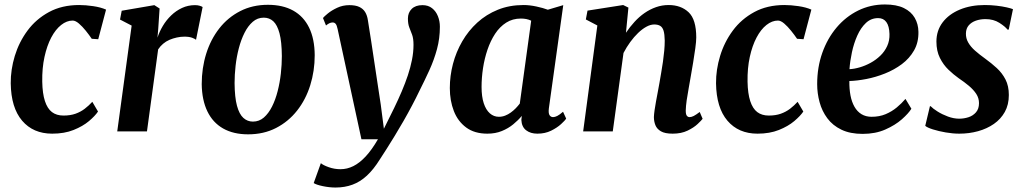

<svg xmlns="http://www.w3.org/2000/svg" viewBox="-20 -588 4582 859"><path d="M213.5 10Q128.5 10 79 -48Q29.5 -106 28 -215.5Q27.5 -276 46.2 -337.8Q65 -399.5 103 -451Q141 -502.5 199 -534Q257 -565.5 334 -565.5Q363 -565.5 397 -560.5Q431 -555.5 454.5 -545L419.5 -412.5L390.5 -414.5Q379 -431.5 363.8 -450.5Q348.5 -469.5 333 -482.8Q317.5 -496 305 -496Q278.5 -496 253.5 -476.2Q228.5 -456.5 209.2 -420Q190 -383.5 179 -333.2Q168 -283 169 -222.5Q170 -169.5 181 -135.8Q192 -102 212.5 -86.5Q233 -71 264 -71Q294.5 -71 317.8 -79.2Q341 -87.5 359.2 -101.5Q377.5 -115.5 393 -132.5L418.5 -89Q405.5 -69.5 378 -46.2Q350.5 -23 309.2 -6.5Q268 10 213.5 10Z M504.5 0 569 -473.5 517 -500.5 524.5 -540 670.5 -565 694 -550 688 -459.5 684.5 -419.5Q693 -446 708.5 -472Q724 -498 745.8 -519Q767.5 -540 794.5 -552.5Q821.5 -565 852.5 -565Q864.5 -565 873.5 -562.2Q882.5 -559.5 886.5 -556.5L857 -410Q853 -414 839.8 -419Q826.5 -424 805 -424Q788 -424 771 -420.2Q754 -416.5 738.2 -409.8Q722.5 -403 709.8 -392.2Q697 -381.5 687.5 -367L637.5 0Z M1178.5 -566.5Q1245.5 -566.5 1292 -540.5Q1338.5 -514.5 1363 -464.2Q1387.5 -414 1388 -341Q1388 -270.5 1368 -206.5Q1348 -142.5 1309.2 -93.2Q1270.5 -44 1215.2 -15.5Q1160 13 1090 13Q1024.5 13 978.2 -13.2Q932 -39.5 907.8 -89.8Q883.5 -140 882.5 -211.5Q882.5 -283.5 902.5 -347.5Q922.5 -411.5 961 -460.8Q999.5 -510 1054.5 -538.2Q1109.5 -566.5 1178.5 -566.5ZM1160 -509Q1132 -509 1110.8 -490.5Q1089.5 -472 1074 -441.2Q1058.5 -410.5 1048.5 -372.2Q1038.5 -334 1034 -293.8Q1029.5 -253.5 1029.5 -216.5Q1030 -152.5 1040.2 -114.8Q1050.5 -77 1068.8 -60.5Q1087 -44 1111.5 -44Q1139.5 -44 1160.5 -62.2Q1181.5 -80.5 1197 -111.2Q1212.5 -142 1222.2 -180.2Q1232 -218.5 1236.5 -259Q1241 -299.5 1241 -337Q1240.5 -401.5 1230.5 -439Q1220.5 -476.5 1202.8 -492.8Q1185 -509 1160 -509Z M1490.5 -458Q1487 -475 1481.8 -481.2Q1476.5 -487.5 1468.5 -487.5Q1461 -487.5 1454 -484.2Q1447 -481 1438.5 -474L1425 -507.5Q1430 -514 1446.8 -527.8Q1463.5 -541.5 1488.5 -553.2Q1513.5 -565 1543 -565Q1570.5 -565 1587.5 -557Q1604.5 -549 1613.8 -533.8Q1623 -518.5 1626 -497Q1633.5 -450 1640.8 -402.8Q1648 -355.5 1655 -308.5Q1662 -261.5 1669.2 -214.2Q1676.5 -167 1683.5 -120L1697.5 -12L1743.5 -105Q1762 -143 1777.5 -179.5Q1793 -216 1804.8 -251.2Q1816.5 -286.5 1823.2 -320.5Q1830 -354.5 1830 -387.5Q1830 -415.5 1823.8 -432.5Q1817.5 -449.5 1811.2 -465.2Q1805 -481 1805 -505Q1805 -531.5 1822 -548.2Q1839 -565 1870 -565Q1896 -565 1913.2 -551.2Q1930.5 -537.5 1939.2 -515.5Q1948 -493.5 1948 -468.5Q1948 -416 1935 -368Q1922 -320 1901 -274Q1880 -228 1856.5 -181.5Q1841.5 -150 1823.2 -115.5Q1805 -81 1785.2 -46.5Q1765.5 -12 1746 19.8Q1726.5 51.5 1709.5 78.5Q1692.5 105.5 1679.5 125Q1651.5 170 1621.5 197.8Q1591.5 225.5 1557 238.2Q1522.5 251 1481 251Q1454 251 1424.2 244.8Q1394.5 238.5 1383.5 231L1415.5 142Q1425.5 151 1450.8 160Q1476 169 1503.5 169Q1533 169 1560.8 155.2Q1588.5 141.5 1616 112Q1643.5 82.5 1671 35H1597Z M2435.5 -102.5Q2433 -81 2438.8 -72.5Q2444.5 -64 2454.5 -64Q2462.5 -64 2473 -69.2Q2483.5 -74.5 2499 -88L2513 -57.5Q2508 -49 2490.2 -32.8Q2472.5 -16.5 2445.5 -3.2Q2418.5 10 2384 10Q2353.5 10 2333.8 -5.2Q2314 -20.5 2312.5 -51.5L2314.5 -69.5Q2298.5 -50 2276.2 -31.8Q2254 -13.5 2225.2 -1.8Q2196.5 10 2160.5 10Q2103 10 2065.8 -17.5Q2028.5 -45 2010.5 -91.2Q1992.5 -137.5 1992.5 -194Q1992.5 -248.5 2006.5 -302Q2020.5 -355.5 2048 -403Q2075.5 -450.5 2115.5 -487Q2155.5 -523.5 2207.5 -544.5Q2259.5 -565.5 2322.5 -565.5Q2349 -565.5 2379.5 -559Q2410 -552.5 2431 -544.5L2500 -565ZM2356.5 -495.5Q2346 -500.5 2334.5 -502.8Q2323 -505 2310.5 -505Q2273.5 -505 2244.8 -486.8Q2216 -468.5 2195.2 -437Q2174.5 -405.5 2161 -365.8Q2147.5 -326 2141 -283Q2134.5 -240 2134.5 -199Q2134.5 -156 2144.2 -126.2Q2154 -96.5 2171.5 -81Q2189 -65.5 2212 -65.5Q2227 -65.5 2240.2 -70.8Q2253.5 -76 2265.2 -84.5Q2277 -93 2287 -103.2Q2297 -113.5 2305.5 -124.5Z M2780.5 -441.5Q2798 -467.5 2818.8 -490.2Q2839.5 -513 2863.8 -529.8Q2888 -546.5 2915 -556Q2942 -565.5 2971.5 -565.5Q3026.5 -565.5 3060.8 -533.2Q3095 -501 3095 -420.5Q3095 -403 3090.8 -372.2Q3086.5 -341.5 3081 -307.8Q3075.5 -274 3070.5 -246.5Q3066.5 -221.5 3061.2 -193.5Q3056 -165.5 3052.2 -139.5Q3048.5 -113.5 3048 -93.5Q3048 -76 3053 -70Q3058 -64 3065 -64Q3073.5 -64 3083.8 -69.2Q3094 -74.5 3110.5 -87L3123.5 -56.5Q3118.5 -49.5 3101.2 -33.2Q3084 -17 3056 -3.5Q3028 10 2989.5 10Q2955 10 2937 -0.5Q2919 -11 2912.2 -28Q2905.5 -45 2905.5 -64.5Q2906 -77 2908.5 -94.8Q2911 -112.5 2914.8 -133.2Q2918.5 -154 2922.8 -176Q2927 -198 2930.5 -218Q2934 -239 2938.2 -262.8Q2942.5 -286.5 2946 -311.8Q2949.5 -337 2951.8 -361Q2954 -385 2954 -406.5Q2953.5 -435 2948.8 -450.5Q2944 -466 2933.8 -472.2Q2923.5 -478.5 2907 -478.5Q2890 -478.5 2871.5 -468.2Q2853 -458 2834.8 -440.5Q2816.5 -423 2799.8 -400Q2783 -377 2769.5 -351L2721.5 0H2589L2652.5 -474L2601 -501L2608.5 -540.5L2768 -565.5L2791.5 -554Z M3369 10Q3284 10 3234.5 -48Q3185 -106 3183.5 -215.5Q3183 -276 3201.8 -337.8Q3220.5 -399.5 3258.5 -451Q3296.5 -502.5 3354.5 -534Q3412.5 -565.5 3489.5 -565.5Q3518.5 -565.5 3552.5 -560.5Q3586.5 -555.5 3610 -545L3575 -412.5L3546 -414.5Q3534.5 -431.5 3519.2 -450.5Q3504 -469.5 3488.5 -482.8Q3473 -496 3460.5 -496Q3434 -496 3409 -476.2Q3384 -456.5 3364.8 -420Q3345.5 -383.5 3334.5 -333.2Q3323.5 -283 3324.5 -222.5Q3325.5 -169.5 3336.5 -135.8Q3347.5 -102 3368 -86.5Q3388.5 -71 3419.5 -71Q3450 -71 3473.2 -79.2Q3496.5 -87.5 3514.8 -101.5Q3533 -115.5 3548.5 -132.5L3574 -89Q3561 -69.5 3533.5 -46.2Q3506 -23 3464.8 -6.5Q3423.5 10 3369 10Z M4057.5 -101.5Q4044.5 -80.5 4014.8 -54.2Q3985 -28 3940.8 -8.5Q3896.5 11 3839.5 11Q3783.5 11 3744.5 -7.8Q3705.5 -26.5 3681.5 -58.8Q3657.5 -91 3646.8 -130.8Q3636 -170.5 3636 -211.5Q3636 -287 3659 -351.8Q3682 -416.5 3723 -465Q3764 -513.5 3819.2 -540.8Q3874.5 -568 3939 -568Q3991 -568 4023.8 -552Q4056.5 -536 4072.5 -508.2Q4088.5 -480.5 4089 -446Q4090 -398.5 4069.5 -362.5Q4049 -326.5 4014.8 -301Q3980.5 -275.5 3939 -259Q3897.5 -242.5 3856 -234.5Q3814.5 -226.5 3780 -225.5Q3779.5 -190.5 3785 -161.2Q3790.5 -132 3802.8 -110.5Q3815 -89 3834.2 -77.2Q3853.5 -65.5 3879.5 -65.5Q3914.5 -65.5 3942.2 -77.2Q3970 -89 3992 -107.2Q4014 -125.5 4031 -145.5ZM3909 -507Q3877 -507 3854 -485.2Q3831 -463.5 3815.5 -428.8Q3800 -394 3791.5 -354.2Q3783 -314.5 3780.5 -278.5Q3802 -279.5 3826.8 -286.8Q3851.5 -294 3875.2 -307Q3899 -320 3918.5 -338.8Q3938 -357.5 3949.2 -382Q3960.5 -406.5 3959.5 -436Q3958.5 -471.5 3945.5 -489.2Q3932.5 -507 3909 -507Z M4493 -455.5H4487.5Q4477.5 -469 4451.2 -485.8Q4425 -502.5 4389 -502.5Q4365.5 -502.5 4345.8 -495.5Q4326 -488.5 4314 -474.5Q4302 -460.5 4301.5 -438.5Q4301 -416.5 4311.8 -397.8Q4322.5 -379 4342.2 -361.5Q4362 -344 4388.5 -325Q4415.5 -305.5 4439.5 -283.5Q4463.5 -261.5 4478.5 -232.5Q4493.5 -203.5 4493.5 -163Q4493.5 -119.5 4475.5 -87.2Q4457.5 -55 4426.5 -33.5Q4395.5 -12 4355.8 -1Q4316 10 4272 10Q4243 10 4211.2 4.5Q4179.5 -1 4154 -9Q4128.5 -17 4119.5 -25L4140.5 -113H4143.5Q4154 -102 4174.8 -89Q4195.5 -76 4221.2 -66.5Q4247 -57 4271.5 -57Q4292.5 -57 4312.8 -63.5Q4333 -70 4346.5 -85.5Q4360 -101 4360 -126.5Q4360 -149 4347.8 -167.8Q4335.5 -186.5 4315 -203.8Q4294.5 -221 4268.5 -238.5Q4246.5 -254 4223.5 -276Q4200.5 -298 4185 -329Q4169.5 -360 4169.5 -402Q4169.5 -451 4197.2 -487.8Q4225 -524.5 4274 -545Q4323 -565.5 4386 -565.5Q4412.5 -565.5 4438.5 -562.5Q4464.5 -559.5 4484.2 -555Q4504 -550.5 4512 -547Z"/></svg>

Font: Merriweather 24pt
Style: Bold Italic
Weight: 700
Italic angle: -7.8°
Designer: Eben Sorkin
Foundry: Eben Sorkin
Version: Version 2.101